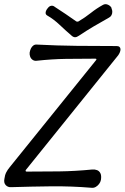

<svg xmlns="http://www.w3.org/2000/svg" viewBox="-56 -886 593 913"><path d="M85 -636Q87 -648 91.5 -656.5Q96 -665 103 -670Q110 -675 120 -674Q215 -669 310 -668Q405 -667 499 -667Q508 -667 512.5 -662.5Q517 -658 517 -651.5Q517 -645 514 -637.5Q511 -630 506 -623L67 -78Q65 -75 66 -72.5Q67 -70 71 -70Q152 -70 226.5 -71Q301 -72 383 -80Q395 -81 405.5 -77Q416 -73 421.5 -62Q427 -51 424 -31Q422 -20 415 -11Q408 -2 399 3Q390 8 380 7Q282 -1 188.5 0Q95 1 -3 4Q-19 5 -29 -6Q-39 -17 -35 -36Q-33 -53 -26.5 -66Q-20 -79 -9 -92L400 -599Q403 -602 402.5 -604.5Q402 -607 397 -607Q324 -607 257.5 -606Q191 -605 117 -597Q107 -596 99 -601.5Q91 -607 87.5 -616.5Q84 -626 85 -636ZM474 -846Q478 -839 478 -830Q478 -821 474 -813.5Q470 -806 462 -802Q419 -778 387 -759Q355 -740 319 -716Q309 -709 301 -709Q293 -709 285 -716Q257 -740 228 -767.5Q199 -795 169 -812Q160 -817 161 -826.5Q162 -836 170 -846L171 -847Q178 -857 187.5 -858.5Q197 -860 205 -853Q231 -836 256.5 -819Q282 -802 307 -784Q309 -783 312 -783Q315 -783 317 -784Q349 -803 376 -824.5Q403 -846 434 -863Q445 -869 457.5 -863.5Q470 -858 475 -847Z"/></svg>

Font: Winky Sans Light
Style: Italic
Weight: 300
Italic angle: -8.97852°
Designer: Simon Atzbach
Foundry: typofactur
Version: Version 1.205